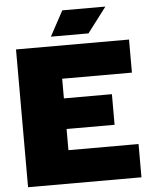

<svg xmlns="http://www.w3.org/2000/svg" viewBox="-60 -963 800 1012"><g transform="rotate(-5 340.0 -456.5)"><path d="M47 0V-729H645V-554H276V-176H647V0ZM260 -288V-450H530V-288ZM236 -780 308 -913H536L435 -780Z"/></g></svg>

Font: Hubot Sans Condensed ExtraLight Black
Style: Regular
Weight: 900
Version: Version 2.000